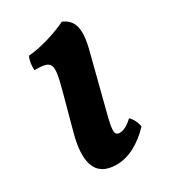

<svg xmlns="http://www.w3.org/2000/svg" viewBox="-128 -531 531 604"><g transform="rotate(-30 137.5 -229.0)"><path d="M118 9C161 9 205 -14 245 -56C243 -73 234 -89 224 -98C205 -80 189 -73 177 -73C156 -73 157 -89 173 -151L222 -342C242 -418 231 -450 193 -467C157 -449 95 -429 50 -426C43 -412 41 -395 42 -378C107 -378 110 -367 85 -274L50 -145C27 -59 35 9 118 9Z"/></g></svg>

Font: Vollkorn Semibold
Style: Italic
Weight: 600
Italic angle: -11°
Designer: Friedrich Althausen
Foundry: Friedrich Althausen
Version: Version 4.015;PS 004.015;hotconv 1.0.88;makeotf.lib2.5.64775